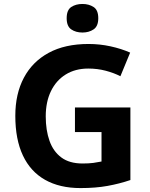

<svg xmlns="http://www.w3.org/2000/svg" viewBox="-20 -948 764 978"><path d="M361.8 -400.6H644.2V-30.9Q588.1 -11.9 527.7 -1Q467.2 10 390.2 10Q284.1 10 209.6 -32Q135.1 -74.1 96.6 -156.1Q58 -238.1 58 -358Q58 -470 101.6 -552Q145.1 -634 228.1 -679Q311 -724 431 -724Q488 -724 543 -712Q598 -700 643 -680L593.3 -559.7Q560.2 -576.7 518.1 -587.8Q476 -598.8 429.9 -598.8Q363.6 -598.8 314.9 -568.7Q266.2 -538.6 239.6 -483.9Q213 -429.3 213 -355Q213 -284.8 232.2 -230.6Q251.3 -176.4 292.6 -145.8Q333.9 -115.2 400.4 -115.2Q432.6 -115.2 455.3 -118.2Q478 -121.3 497.1 -125.3V-275.4H361.8ZM400.1 -927.8Q432.9 -927.8 456.7 -912.3Q480.6 -896.9 480.6 -855.1Q480.6 -814.3 456.7 -798.3Q432.9 -782.3 400.1 -782.3Q366.3 -782.3 342.9 -798.3Q319.6 -814.3 319.6 -855.1Q319.6 -896.9 342.9 -912.3Q366.3 -927.8 400.1 -927.8Z"/></svg>

Font: Noto Sans Hebrew
Style: Regular
Weight: 400
Designer: Monotype Design Team
Foundry: Monotype Imaging Inc.
Version: Version 2.003;January 10, 2023;FontCreator 14.0.0.2877 64-bi